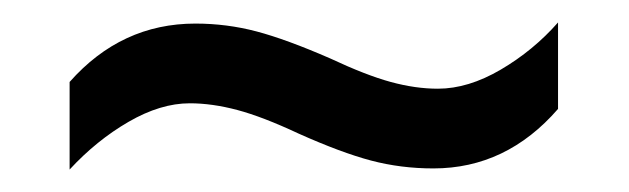

<svg xmlns="http://www.w3.org/2000/svg" viewBox="-20 -438 560 171"><path d="M246 -319Q214 -334 191.5 -340Q169 -346 149 -346Q123 -346 94.5 -329.5Q66 -313 42 -287V-365Q88 -417 154 -417Q182 -417 208.5 -410Q235 -403 274 -386Q306 -371 328 -365Q350 -359 370 -359Q397 -359 426 -376Q455 -393 477 -418V-341Q431 -288 366 -288Q337 -288 310.5 -295Q284 -302 246 -319Z"/></svg>

Font: Noto Sans Myanmar SemiCondensed
Style: Regular
Weight: 400
Width: 4
Designer: Monotype Design Team
Foundry: Monotype Imaging Inc.
Version: Version 2.107; ttfautohint (v1.8.4.7-5d5b)